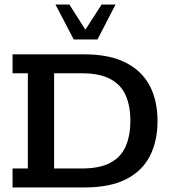

<svg xmlns="http://www.w3.org/2000/svg" viewBox="-20 -821 750 841"><path d="M35 0V-83H102V-500H35V-583H348Q460 -583 531 -546.5Q602 -510 636 -445Q670 -380 670 -292Q670 -203 636.5 -137.5Q603 -72 532.5 -36Q462 0 350 0ZM217 -83H338Q417 -83 463.5 -108Q510 -133 530.5 -180Q551 -227 551 -292Q551 -357 530.5 -403.5Q510 -450 463 -475Q416 -500 338 -500H217ZM303 -648 223 -801H284L354 -691L425 -801H486L407 -648Z"/></svg>

Font: Rokkitt SemiBold SemiBold
Style: Regular
Weight: 600
Version: Version 3.103